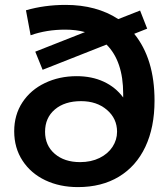

<svg xmlns="http://www.w3.org/2000/svg" viewBox="-20 -754 688 784"><path d="M611 -343Q611 -234 573.5 -154.5Q536 -75 465.5 -32.5Q395 10 298 10Q224 10 165 -18Q106 -46 72 -98Q38 -150 38 -218Q38 -285 71.5 -336Q105 -387 163.5 -415Q222 -443 293 -443Q355 -443 403.5 -420.5Q452 -398 483 -356V-371Q483 -504 415 -572L154 -469L124 -543L327 -623Q291 -633 246 -633Q170 -633 105 -610L86 -712Q162 -734 248 -734Q374 -734 463 -676L552 -711L581 -637L528 -616Q611 -514 611 -343ZM458 -216Q458 -270 416.5 -305.5Q375 -341 311 -341Q244 -341 204 -307Q164 -273 164 -216Q164 -160 203.5 -126Q243 -92 307 -92Q352 -92 386.5 -109Q421 -126 439.5 -154.5Q458 -183 458 -216Z"/></svg>

Font: APTA Sans SemiBold
Style: Bold
Weight: 600
Version: Version 7.200